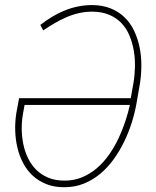

<svg xmlns="http://www.w3.org/2000/svg" viewBox="-20 -741 627 770"><path d="M350.1 -720.7Q392.6 -720.2 425 -706.8Q457.5 -693.4 480.7 -670.4Q503.9 -647.5 518.3 -616.7Q532.7 -585.9 539.8 -551.3Q546.9 -516.6 546.9 -479.7Q546.9 -442.9 541.5 -407.7L526.9 -323.7Q520.5 -287.6 508.3 -249Q496.1 -210.4 478.3 -173.6Q460.4 -136.7 436.8 -103.5Q413.1 -70.3 383.3 -45.2Q353.5 -20 317.4 -5.1Q281.2 9.8 239.3 9.8Q198.7 10.3 167 -2.2Q135.3 -14.6 111.8 -36.1Q88.4 -57.6 73 -86.7Q57.6 -115.7 49.8 -148.9Q42 -182.1 41 -217.5Q40 -252.9 45.4 -287.1L56.6 -347.2H504.4L515.1 -407.7Q520.5 -439 521.2 -472.4Q522 -505.9 516.6 -537.6Q511.2 -569.3 499.5 -597.7Q487.8 -626 467.8 -647.5Q447.8 -668.9 418.7 -681.4Q389.6 -693.8 350.6 -694.3Q322.8 -694.3 296.9 -688.5Q271 -682.6 246.6 -672.1Q222.2 -661.6 199 -647.9Q175.8 -634.3 153.3 -619.1L141.6 -641.1Q164.6 -658.7 189 -673.6Q213.4 -688.5 239.5 -699Q265.6 -709.5 293.2 -715.1Q320.8 -720.7 350.1 -720.7ZM238.8 -16.6Q277.8 -16.6 310.3 -30.5Q342.8 -44.4 369.4 -67.4Q396 -90.3 417.2 -120.6Q438.5 -150.9 454.6 -184.6Q470.7 -218.3 482.2 -253.2Q493.7 -288.1 501 -320.3H78.6L72.3 -285.2Q66.9 -254.9 67.1 -223.4Q67.4 -191.9 73.7 -161.9Q80.1 -131.8 93 -105.5Q106 -79.1 126.2 -59.3Q146.5 -39.6 174.3 -28.1Q202.1 -16.6 238.8 -16.6Z"/></svg>

Font: Roboto Mono Thin
Style: Italic
Weight: 250
Designer: Google
Version: Version 2.000985; 2015; ttfautohint (v1.3)